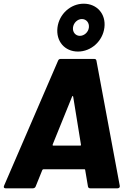

<svg xmlns="http://www.w3.org/2000/svg" viewBox="-31 -1019 694 1039"><path d="M391 -740C462 -740 525 -796 534 -870C543 -943 494 -999 422 -999C351 -999 289 -943 280 -870C271 -796 319 -740 391 -740ZM412 -916C436 -916 453 -896 450 -870C447 -845 425 -825 401 -825C378 -825 361 -845 364 -870C367 -896 389 -916 412 -916ZM457 0H605C613 0 619 -5 617 -14L491 -690C490 -696 487 -700 480 -700H296C290 -700 285 -696 283 -690L-9 -14C-13 -5 -9 0 -1 0H147C154 0 160 -4 162 -10L198 -99C200 -101 201 -103 204 -103H426C429 -103 430 -101 430 -99L445 -10C446 -4 450 0 457 0ZM254 -237 359 -496C360 -500 364 -501 365 -496L407 -237C408 -233 406 -231 403 -231H257C254 -231 253 -233 254 -237Z"/></svg>

Font: Barlow ExtraBold
Style: Italic
Weight: 800
Italic angle: -7°
Designer: Jeremy Tribby
Foundry: Tribby Type
Version: Version 1.422;hotconv 1.0.109;makeotfexe 2.5.65596